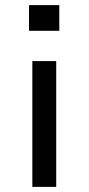

<svg xmlns="http://www.w3.org/2000/svg" viewBox="-20 -728 346 748"><path d="M93 -608V-708H211V-608ZM106 0V-490H199V0Z"/></svg>

Font: Nunito Sans 10pt Expanded
Style: Regular
Weight: 400
Width: 7
Designer: Vernon Adams
Foundry: Vernon Adams
Version: Version 3.101;gftools[0.9.27]